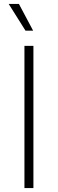

<svg xmlns="http://www.w3.org/2000/svg" viewBox="-20 -962 295 982"><path d="M150.9 -727.5V0H105V-727.5ZM110.4 -805.2 24.4 -941.9H76.7L149.4 -805.2Z"/></svg>

Font: Inter ExtraLight
Style: Regular
Weight: 250
Designer: Rasmus Andersson
Foundry: rsms
Version: Version 4.001;git-66647c0bb